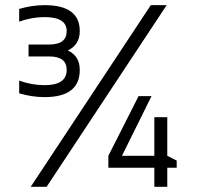

<svg xmlns="http://www.w3.org/2000/svg" viewBox="-20 -718 777 738"><path d="M159.2 0H98.1L559.6 -698.2H620.6ZM623 0H573.2V-73.2H396.5V-119.1L512.7 -348.6H562.5L448.7 -119.1H573.2V-267.6H623V-119.1L659.2 -100.6V-73.2H623ZM53.7 -683.6Q102.5 -698.2 151.4 -698.2Q286.6 -698.2 286.6 -598.6Q286.6 -545.9 240.7 -523.9Q286.6 -502.9 286.6 -449.2Q286.6 -344.7 151.4 -344.7Q102.5 -344.7 53.7 -359.4V-408.2Q102.5 -390.6 151.4 -390.6Q236.3 -390.6 236.3 -449.2Q236.3 -501 169.9 -501H89.8V-546.9H169.4Q236.3 -546.9 236.3 -598.6Q236.3 -652.3 151.4 -652.3Q102.5 -652.3 53.7 -634.8Z"/></svg>

Font: Sansation Light
Style: Light
Weight: 300
Designer: Bernd Montag
Version: Version 1.301